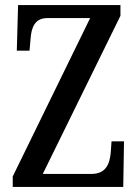

<svg xmlns="http://www.w3.org/2000/svg" viewBox="-20 -734 542 754"><path d="M30 0H464L467 -179H418L415 -136C411 -90 396 -51 339 -51H148L453 -672V-714H51L46 -535H96L100 -581C103 -625 116 -663 166 -663H334L30 -41Z"/></svg>

Font: Noto Serif Khmer ExtraCondensed Medium
Style: Regular
Weight: 500
Width: 2
Designer: Danh Hong and the Monotype Design Team
Foundry: Monotype Imaging Inc.
Version: Version 2.004